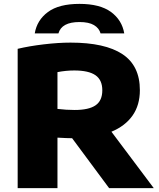

<svg xmlns="http://www.w3.org/2000/svg" viewBox="-20 -969 817 989"><path d="M542 0 351.5 -257Q328 -257 276 -260V0H71V-717.5Q129.5 -731.5 204.8 -740.5Q280 -749.5 343.5 -749.5Q521 -749.5 610.8 -690Q700.5 -630.5 700.5 -504.5Q700.5 -427.5 662.8 -373.8Q625 -320 554 -290.5L772 0ZM276 -408Q321.5 -402.5 364.5 -402.5Q437.5 -402.5 472.2 -426.5Q507 -450.5 507 -504Q507 -557 471.8 -581.5Q436.5 -606 362.5 -606Q320 -606 276 -597.5ZM389.5 -949Q495 -949 551.8 -907.2Q608.5 -865.5 620 -797H498Q490.5 -824 464 -839.8Q437.5 -855.5 389.5 -855.5Q297.5 -855.5 281 -797H159Q170.5 -865.5 227 -907.2Q283.5 -949 389.5 -949Z"/></svg>

Font: Encode Sans Expanded ExtraBold
Style: Regular
Weight: 800
Width: 7
Designer: Multiple Designers
Foundry: Impallari Type
Version: Version 2.000